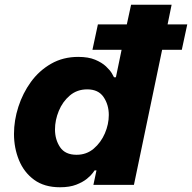

<svg xmlns="http://www.w3.org/2000/svg" viewBox="-20 -780 810 810"><path d="M233 10Q167 10 124 -21.5Q81 -53 60 -104.5Q39 -156 39 -215Q39 -272 57.5 -329.5Q76 -387 110.5 -434.5Q145 -482 195.5 -511Q246 -540 310 -540Q353 -540 381.5 -528Q410 -516 427 -500Q444 -484 452 -470.5Q460 -457 461 -454H469L493 -570H370L393 -677H515L533 -760H704L687 -677H770L747 -570H664L545 0H374L387 -61H379Q379 -61 371.5 -50.5Q364 -40 347 -26Q330 -12 302 -1Q274 10 233 10ZM303 -127Q345 -127 375.5 -153Q406 -179 422.5 -217.5Q439 -256 439 -295Q439 -338 417 -370.5Q395 -403 348 -403Q305 -403 274.5 -377Q244 -351 228 -312Q212 -273 212 -234Q212 -191 233.5 -159Q255 -127 303 -127Z"/></svg>

Font: Be Vietnam Pro ExtraBold
Style: Italic
Weight: 800
Italic angle: -12°
Designer: Lam Bao, Tony Le, Vietanh Nguyen
Foundry: Yellow Type Foundry
Version: Version 1.002; ttfautohint (v1.8.3)